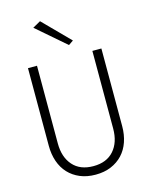

<svg xmlns="http://www.w3.org/2000/svg" viewBox="-138 -1036 883 1132"><g transform="rotate(-15 303.0 -469.5)"><path d="M79 -700V-226Q79 -174 94 -130.5Q109 -87 138 -56Q167 -25 208.5 -7.5Q250 10 303 10Q356 10 397.5 -7.5Q439 -25 468 -56Q497 -87 512 -130.5Q527 -174 527 -226V-700H472V-226Q472 -142 428 -92Q384 -42 303 -42Q222 -42 178 -92Q134 -142 134 -226V-700ZM171 -922 348 -769 377 -789 219 -949Z"/></g></svg>

Font: Jost Light
Style: Regular
Weight: 300
Version: Version 3.710